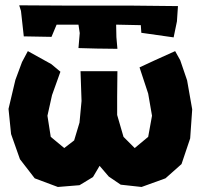

<svg xmlns="http://www.w3.org/2000/svg" viewBox="-20 -705 773 737"><path d="M86.9 -508.8 64.5 -466.8 39.1 -398.4 12.7 -287.1 22.5 -190.4 56.6 -93.8 113.3 -20.5 202.1 12.7 285.2 5.9 336.9 -25.4 362.3 -68.4 397.5 -27.3 443.4 3.9 523.4 12.7 615.2 -20.5 676.8 -75.2 710 -173.8 717.8 -285.2 698.2 -396.5 671.9 -473.6 652.3 -508.8 572.3 -472.7 515.6 -446.3 548.8 -345.7 563.5 -260.7 548.8 -179.7 497.1 -136.7 454.1 -179.7 429.7 -263.7V-335L430.7 -431.6H405.3H331.1H289.1L293 -317.4L285.2 -234.4L264.6 -166L226.6 -136.7L174.8 -179.7L162.1 -260.7L179.7 -339.8L211.9 -429.7L176.8 -459ZM53.7 -684.6 60.5 -663.1 71.3 -565.4 177.7 -563.5 197.3 -610.4H281.2L286.1 -578.1L281.2 -520.5L350.6 -518.6L430.7 -517.6L426.8 -562.5L425.8 -610.4L520.5 -608.4L522.5 -579.1L646.5 -561.5L659.2 -623L663.1 -681.6L472.7 -683.6H222.7Z"/></svg>

Font: MaokenAssortedSans-TC
Style: Regular
Weight: 500
Version: Version 0.83